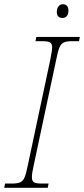

<svg xmlns="http://www.w3.org/2000/svg" viewBox="-38 -889 398 909"><path d="M-14 -20H19Q45 -20 58 -26Q71 -32 78.5 -49.5Q86 -67 94 -108L200 -606Q209 -653 209 -663Q209 -682 199 -688Q189 -694 163 -694H130L134 -714H340L336 -694H303Q277 -694 264 -688Q251 -682 243.5 -664.5Q236 -647 228 -606L122 -108Q113 -69 113 -51Q113 -32 123 -26Q133 -20 159 -20H192L188 0H-18ZM231 -833Q231 -849 239 -859Q247 -869 260 -869Q272 -869 279 -861.5Q286 -854 286 -839Q286 -821 278 -812.5Q270 -804 258 -804Q231 -804 231 -833Z"/></svg>

Font: Noto Serif NarrowThin
Style: Italic
Weight: 250
Width: 4
Italic angle: -12°
Designer: Monotype Design Team
Foundry: Monotype Imaging Inc.
Version: Version 1.001